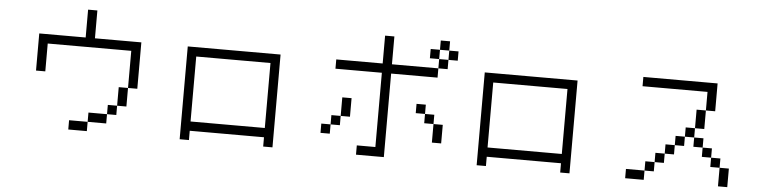

<svg xmlns="http://www.w3.org/2000/svg" viewBox="-48 -1050 5095 1288"><g transform="rotate(5 2500.0 -406.0)"><path d="M562.5 -62.5H437.5V0H562.5ZM562.5 -62.5H687.5V-125H562.5ZM687.5 -125H750V-187.5H687.5ZM750 -187.5H812.5Q812.5 -187.5 812.5 -312.5H750Q750 -312.5 750 -187.5ZM812.5 -312.5H875V-625H562.5V-812.5H500V-625H187.5Q187.5 -625 187.5 -375H250V-562.5H812.5Q812.5 -562.5 812.5 -312.5Z M1750 -62.5V0H1812.5Q1812.5 0 1812.5 -625H1187.5Q1187.5 -625 1187.5 0H1250V-62.5ZM1250 -125V-562.5H1750V-125Z M3000 -687.5V-750H2937.5V-687.5H2875V-625H2562.5V-812.5H2500V-625H2187.5V-562.5H2500Q2500 -562.5 2500 -62.5H2375V0H2562.5V-562.5H2875V-625H2937.5V-687.5ZM2187.5 -187.5H2125V-125H2187.5ZM2187.5 -187.5H2250V-250H2187.5ZM2875 -250Q2875 -250 2875 -125H2937.5Q2937.5 -125 2937.5 -250ZM2250 -250H2312.5Q2312.5 -250 2312.5 -375H2250Q2250 -375 2250 -250ZM2875 -250V-312.5H2812.5V-250ZM2812.5 -312.5V-375H2750V-312.5ZM2875 -687.5V-750H2812.5V-687.5ZM2875 -750H2937.5V-812.5H2875Z M3750 -62.5V0H3812.5Q3812.5 0 3812.5 -625H3187.5Q3187.5 -625 3187.5 0H3250V-62.5ZM3250 -125V-562.5H3750V-125Z M4312.5 -62.5H4187.5V0H4312.5ZM4312.5 -62.5H4375V-125H4312.5ZM4812.5 -125Q4812.5 -125 4812.5 0H4875Q4875 0 4875 -125ZM4375 -125H4437.5V-187.5H4375ZM4812.5 -125V-187.5H4750V-125ZM4437.5 -187.5H4500V-250H4437.5ZM4750 -187.5V-250H4687.5V-187.5ZM4500 -250H4562.5V-312.5H4500ZM4687.5 -250V-312.5H4625V-250ZM4562.5 -312.5H4625V-375H4562.5ZM4625 -375H4687.5Q4687.5 -375 4687.5 -500H4625Q4625 -500 4625 -375ZM4687.5 -500H4750V-687.5H4250V-625H4687.5Q4687.5 -625 4687.5 -500Z"/></g></svg>

Font: CalcUnifontExMono
Style: Regular
Weight: 500
Version: Version 15.0.06